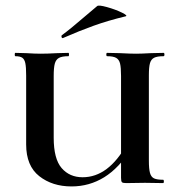

<svg xmlns="http://www.w3.org/2000/svg" viewBox="-20 -658 639 690"><path d="M365 -456Q362 -456 362 -462Q362 -468 365 -468L411 -467Q449 -465 469 -465Q487 -465 523 -467L568 -468Q571 -468 571 -462Q571 -456 568 -456Q545 -456 534 -450.5Q523 -445 519 -431Q515 -417 515 -387V-81Q515 -51 519 -36.5Q523 -22 533.5 -17Q544 -12 566 -12Q569 -12 569 -6Q569 0 566 0L501 -1L434 0Q422 0 418.5 -3Q415 -6 415 -19V-385Q415 -415 411.5 -429.5Q408 -444 397.5 -450Q387 -456 365 -456ZM237 12Q168 12 121 -25Q74 -62 74 -139V-387Q74 -417 71 -431Q68 -445 60 -450.5Q52 -456 35 -456Q33 -456 33 -462Q33 -468 35 -468L74 -467Q106 -465 126 -465Q150 -465 186 -467L226 -468Q228 -468 228 -462Q228 -456 226 -456Q203 -456 192 -450Q181 -444 177 -429.5Q173 -415 173 -385V-163Q173 -87 201.5 -54Q230 -21 277 -21Q370 -21 436 -140L453 -125Q408 -54 354.5 -21Q301 12 237 12ZM206 -521Q202 -521 201 -525.5Q200 -530 203 -532Q232 -553 284 -598Q314 -624 329 -636Q334 -641 364.5 -632.5Q395 -624 418.5 -612.5Q442 -601 430 -599Q368 -584 316.5 -565.5Q265 -547 208 -522Z"/></svg>

Font: Cormorant Unicase
Style: Bold
Weight: 700
Designer: Christian Thalmann (Catharsis Fonts)
Foundry: Catharsis Fonts
Version: Version 4.000